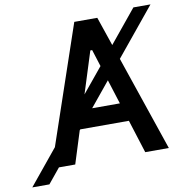

<svg xmlns="http://www.w3.org/2000/svg" viewBox="-109 -831 944 993"><g transform="rotate(-10 363.0 -335.0)"><path d="M219.8 0H134.2L70.3 78.1H-19.5L131.7 -106.5L343 -727.3H463.8L515.6 -575.3L657 -747.9H746.8L541.9 -497.9L711.3 0H587.4L532.3 -174.4H277L273.4 -170.1ZM399.1 -567.5 329.9 -348.7 436.8 -478.7 408.7 -567.5ZM356.5 -271.3H502.1L461.6 -399.5Z"/></g></svg>

Font: Interface Medium
Style: Regular
Weight: 500
Designer: Rasmus Andersson
Foundry: rsms
Version: Version 1.8